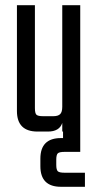

<svg xmlns="http://www.w3.org/2000/svg" viewBox="-20 -505 373 737"><path d="M228 158H306V212H214Q135 212 135 133V104Q135 25 214 25H222V0H219V-33Q208 0 164 0H124Q45 0 45 -79V-485H114V-90Q114 -70 120 -64.5Q126 -59 145 -59H185Q203 -59 211 -67Q219 -75 219 -95V-485H288V78H228Q208 78 202 83.5Q196 89 196 108V128Q196 147 202 152.5Q208 158 228 158Z"/></svg>

Font: Teko Light
Style: Regular
Weight: 300
Designer: Manushi Parikh, Jonny Pinhorn
Foundry: Indian Type Foundry
Version: Version 1.105;PS 1.0;hotconv 1.0.78;makeotf.lib2.5.61930; tt